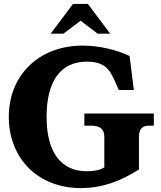

<svg xmlns="http://www.w3.org/2000/svg" viewBox="-20 -948 821 981"><path d="M424 -73C289 -73 218 -173 218 -351C218 -533 289 -633 424 -633C479 -633 525 -619 553 -562C566 -539 575 -513 587 -488H664L642 -662C575 -694 485 -715 402 -715C180 -715 25 -565 25 -351C25 -137 176 13 392 13C502 13 593 -21 690 -82V-248C690 -288 706 -306 742 -306H766V-368H411V-306H444C492 -306 513 -288 513 -248V-93C489 -78 459 -73 424 -73ZM239 -776H304L392 -842L479 -776H543L429 -928H353Z"/></svg>

Font: LT Superior Serif ExtraBold
Style: Regular
Weight: 800
Designer: Daniel Lyons
Foundry: LyonsType
Version: Version 2.120;FEAKit 1.0